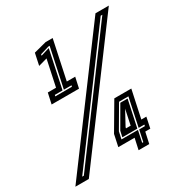

<svg xmlns="http://www.w3.org/2000/svg" viewBox="-220 -830 922 959"><g transform="rotate(-30 240.5 -350.0)"><path d="M44 -415 57.5 -476.5H105L137 -627L86.5 -613L101 -681L174 -700H214.5L167 -476.5H215.5L202 -415ZM80 -441H176L178 -448.5H134L182 -674H175.5L124 -658.5L122.5 -651L172.5 -666.5L126.5 -448.5H82ZM-58.5 0 461.5 -700H538.5L19 0ZM-4 -26.5H5.5L487.5 -676.5H478ZM306 0 320 -64H226L240.5 -132L330.5 -285H428.5L394.5 -126H423.5L410.5 -64H381.5L367.5 0ZM340 -23H346.5L360.5 -88.5H393.5L395 -96.5H362L396.5 -258.5H342.5L268 -131L259 -89.5H354ZM268 -96.5 275.5 -130 345.5 -251H387.5L354.5 -96.5ZM306 -126H333L351.5 -213.5L307.5 -132.5Z"/></g></svg>

Font: Tourney Condensed Regular
Style: Bold Italic
Weight: 700
Width: 3
Italic angle: -12°
Designer: Tyler Finck
Foundry: Etcetera Type Co
Version: Version 1.010; ttfautohint (v1.8.3)